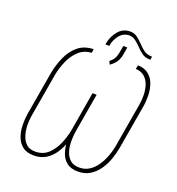

<svg xmlns="http://www.w3.org/2000/svg" viewBox="-156 -1011 1062 1149"><g transform="rotate(20 375.0 -436.5)"><path d="M642.6 -787.6H650.4L647.5 -766.6H640.1Q613.3 -767.1 593 -781.7Q572.8 -796.4 555.9 -814.5Q539.1 -832.5 520.8 -846.4Q502.4 -860.4 479 -860.4Q442.4 -859.4 419.4 -831.3Q396.5 -803.2 389.6 -769.5L388.2 -760.3L363.3 -760.7L365.2 -772.5Q373.5 -814.5 402.3 -849.4Q431.2 -884.3 477.5 -884.3Q503.4 -884.3 522.7 -869.9Q542 -855.5 559.1 -837.2Q576.2 -818.8 595.7 -803.7Q615.2 -788.6 642.6 -787.6ZM428.7 -655.3 419.4 -675.8Q435.5 -688 445.1 -703.6Q454.6 -719.2 458.5 -740.7L467.3 -788.6L492.7 -788.1L484.4 -738.8Q481 -720.7 473.9 -705.6Q466.8 -690.4 455.1 -678Q443.4 -665.5 428.7 -655.3ZM307.1 -710 303.7 -685.5Q254.9 -682.6 222.2 -652.1Q189.5 -621.6 170.2 -577.4Q150.9 -533.2 142.6 -490.2L94.2 -208.5Q89.4 -181.6 89.8 -148.4Q90.3 -115.2 99.4 -84.7Q108.4 -54.2 129.2 -34.2Q149.9 -14.2 186 -14.2Q236.8 -14.2 269.8 -45.4Q302.7 -76.7 321.5 -122.1Q340.3 -167.5 348.1 -209.5L390.6 -460H416.5L373.5 -209.5Q366.7 -172.9 353.3 -134.3Q339.8 -95.7 317.9 -62.7Q295.9 -29.8 263.7 -9.5Q231.4 10.7 186 10.7Q140.6 10.3 114.3 -10.7Q87.9 -31.7 75.9 -65.2Q64 -98.6 63 -136.7Q62 -174.8 67.4 -208.5L115.7 -490.2Q125.5 -542 147.2 -591.8Q168.9 -641.6 207.5 -674.8Q246.1 -708 307.1 -710ZM584 -685.5 589.8 -710Q633.3 -708 658.9 -686.5Q684.6 -665 696 -632.3Q707.5 -599.6 708.5 -562Q709.5 -524.4 703.6 -490.2L655.3 -208.5Q648.9 -172.4 635.5 -133.8Q622.1 -95.2 599.4 -62.5Q576.7 -29.8 544.4 -9.5Q512.2 10.7 467.8 10.7Q421.9 10.3 395.8 -10.7Q369.6 -31.7 358.4 -65.2Q347.2 -98.6 345.7 -137Q344.2 -175.3 350.1 -209.5L392.6 -460H417L374 -209.5Q369.6 -181.2 369.4 -147.7Q369.1 -114.3 378.2 -84Q387.2 -53.7 408.2 -34.2Q429.2 -14.6 467.3 -14.6Q503.9 -14.6 531.7 -33.2Q559.6 -51.8 579.1 -81.3Q598.6 -110.8 611.1 -144.5Q623.5 -178.2 628.9 -208.5L677.2 -490.2Q682.6 -520 682.1 -553.2Q681.6 -586.4 672.1 -615.7Q662.6 -645 641.4 -664.1Q620.1 -683.1 584 -685.5Z"/></g></svg>

Font: Roboto Condensed Thin
Style: Italic
Weight: 250
Italic angle: -12°
Designer: Christian Robertson
Foundry: Google
Version: Version 3.008; 2023